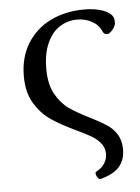

<svg xmlns="http://www.w3.org/2000/svg" viewBox="-47 -463 483 664"><g transform="rotate(-5 195.0 -130.5)"><path d="M262.7 137.7Q282.7 127 292.2 111.8Q301.8 96.7 301.8 79.1Q301.8 58.1 289.3 42.5Q276.9 26.9 257.8 15.6Q238.8 4.4 204.6 -11.7Q154.3 -35.6 121.6 -57.6Q88.9 -79.6 65.4 -117.7Q42 -155.8 42 -212.9Q42 -278.3 71.8 -326.4Q101.6 -374.5 153.3 -399.7Q205.1 -424.8 270 -424.8Q307.1 -424.8 334 -415.3Q360.8 -405.8 369.1 -389.2Q370.6 -386.2 371.3 -380.9Q372.1 -375.5 372.1 -369.1Q372.1 -363.3 366.9 -354.5Q361.8 -345.7 354.7 -339.4Q347.7 -333 342.3 -333Q331.1 -333 326.7 -343.3Q316.9 -366.7 293.9 -379.4Q271 -392.1 242.7 -392.1Q209.5 -392.1 182.1 -374.8Q154.8 -357.4 138.2 -321Q121.6 -284.7 121.6 -230.5Q121.6 -178.2 140.6 -144Q159.7 -109.9 187 -90.6Q214.4 -71.3 257.3 -50.3Q292.5 -32.7 313.5 -19Q334.5 -5.4 348.1 16.1Q361.8 37.6 361.8 68.8Q361.8 105.5 341.3 128.9Q320.8 152.3 275.4 164.1Q271 165 266.4 159.4Q261.7 153.8 260.3 146.7Q258.8 139.6 262.7 137.7Z"/></g></svg>

Font: Junicode Two Beta VF
Style: Regular
Weight: 400
Designer: Peter S. Baker
Foundry: Briery Creek Software
Version: Version 1.031 beta; ttfautohint (v1.8.1.43-b0c9)